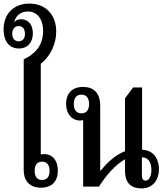

<svg xmlns="http://www.w3.org/2000/svg" viewBox="-31 -1039 933 1069"><path d="M197 6C259 6 291 -30 291 -89C291 -145 262 -180 218 -181C210 -181 200 -180 196 -179V-684C248 -724 282 -793 282 -863C282 -954 226 -1019 133 -1019C46 -1019 -11 -963 -11 -875C-11 -813 18 -769 74 -769C125 -769 152 -805 152 -854C152 -902 126 -931 87 -932C70 -932 59 -927 50 -917L49 -919C56 -947 80 -975 124 -975C173 -975 209 -937 209 -866C209 -785 162 -736 101 -709V-93C101 -30 136 6 197 6ZM73 -809C50 -809 37 -826 37 -851C37 -876 50 -894 73 -894C96 -894 108 -876 108 -851C108 -826 96 -809 73 -809ZM203 -37C175 -37 162 -57 162 -88C162 -119 175 -139 203 -139C232 -139 245 -119 245 -88C245 -57 232 -37 203 -37Z M432 0H520C561 -66 617 -126 665 -152V-88C665 -18 701 10 757 10C822 10 854 -40 854 -96C854 -161 818 -204 760 -205V-552H710L665 -492V-197C619 -180 571 -141 530 -89H527V-450C527 -522 490 -555 431 -555C370 -555 337 -518 337 -461C337 -403 371 -368 414 -368C421 -368 427 -369 432 -371ZM422 -408C395 -408 380 -426 380 -460C380 -494 395 -512 422 -512C450 -512 465 -494 465 -460C465 -426 450 -408 422 -408ZM780 -33C764 -33 759 -46 759 -68V-163C791 -163 812 -140 812 -93C812 -58 798 -33 780 -33Z"/></svg>

Font: Noto Serif Thai Condensed Medium
Style: Regular
Weight: 500
Width: 3
Designer: Monotype Design Team
Foundry: Monotype Imaging Inc.
Version: Version 2.002